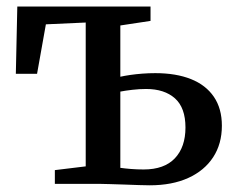

<svg xmlns="http://www.w3.org/2000/svg" viewBox="-20 -563 724 588"><path d="M438.5 4.5Q426.5 4.5 405.5 3.8Q384.5 3 360.8 2.2Q337 1.5 316 0.8Q295 0 282 0H148V-42L242.5 -53.5V-494L120.5 -488.5L93.5 -337H28.5L33 -543H441V-499L348.5 -485V-328Q362 -331 379.2 -333.5Q396.5 -336 416 -337.5Q435.5 -339 455.5 -339Q519 -339 564.8 -320.8Q610.5 -302.5 635 -266.5Q659.5 -230.5 659.5 -178Q659.5 -122.5 632.8 -81.5Q606 -40.5 556.5 -18Q507 4.5 438.5 4.5ZM420 -44Q483 -44 515.5 -78.2Q548 -112.5 548 -172.5Q548 -233 515.8 -261.8Q483.5 -290.5 427.5 -290.5Q407 -290.5 385.5 -288Q364 -285.5 348.5 -282.5V-49Q362.5 -47 381.2 -45.5Q400 -44 420 -44Z"/></svg>

Font: Merriweather 48pt Medium
Style: Regular
Weight: 500
Version: Version 2.100